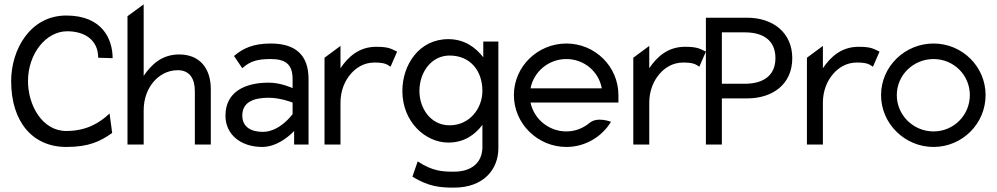

<svg xmlns="http://www.w3.org/2000/svg" viewBox="-20 -661 4561 878"><path d="M31 -290C31 -104 129 11 283 11C388 11 439 -15 493 -53L481 -142C436 -99 375 -62 283 -62C173 -62 108 -180 108 -290C108 -416 191 -518 287 -518C369 -518 429 -477 429 -397L495 -395C495 -482 448 -590 283 -590C117 -590 31 -433 31 -290Z M563 0H637V-156C637 -212 656 -257 683 -288C707 -316 745 -340 793 -340C848 -340 871 -300 871 -245V0H944V-253C944 -348 894 -412 799 -412C721 -412 672 -366 637 -314V-641L563 -587Z M1011 -132C1011 -45 1082 11 1179 11C1260 11 1325 -62 1325 -62V0H1391V-299C1391 -410 1331 -462 1218 -462C1138 -462 1091 -440 1050 -405L1088 -349C1124 -382 1159 -391 1218 -391C1287 -391 1318 -366 1318 -299V-258C1318 -258 1266 -283 1209 -283C1100 -283 1011 -241 1011 -132ZM1088 -133C1088 -197 1145 -214 1209 -214C1263 -214 1318 -192 1318 -192V-139C1318 -139 1260 -58 1182 -58C1127 -58 1088 -81 1088 -133Z M1464 0H1537V-191C1537 -247 1557 -292 1584 -323C1608 -351 1644 -375 1692 -375C1737 -375 1748 -368 1766 -356L1796 -425C1768 -438 1758 -447 1700 -447C1622 -447 1572 -401 1537 -349V-451L1464 -397Z M1820 -245C1820 -103 1926 -9 2030 -9C2103 -9 2152 -45 2186 -90V11C2186 83 2136 124 2056 124C2003 124 1958 122 1890 77L1866 147C1941 193 1994 197 2056 197C2194 197 2259 111 2259 17V-471H2190V-399C2155 -444 2104 -482 2030 -482C1896 -482 1820 -364 1820 -245ZM1898 -245C1898 -330 1952 -407 2036 -407C2130 -407 2186 -338 2186 -245C2186 -167 2129 -88 2036 -88C1948 -88 1898 -167 1898 -245Z M2330 -226C2330 -95 2439 11 2570 11C2656 11 2732 -35 2774 -104C2774 -104 2712 -129 2676 -99C2647 -75 2611 -60 2570 -60C2490 -60 2422 -116 2406 -192H2808V-226C2808 -357 2701 -462 2570 -462C2439 -462 2330 -357 2330 -226ZM2406 -257C2421 -334 2489 -391 2570 -391C2651 -391 2718 -334 2732 -257Z M2876 0H2949V-191C2949 -247 2969 -292 2996 -323C3020 -351 3056 -375 3104 -375C3149 -375 3160 -368 3178 -356L3208 -425C3180 -438 3170 -447 3112 -447C3034 -447 2984 -401 2949 -349V-451L2876 -397Z M3208 0H3281V-211H3396C3514 -211 3603 -276 3603 -395C3603 -510 3517 -580 3396 -580H3208ZM3281 -278V-513H3386C3471 -513 3526 -476 3526 -395C3526 -315 3470 -278 3386 -278Z M3670 0H3743V-191C3743 -247 3763 -292 3790 -323C3814 -351 3850 -375 3898 -375C3943 -375 3954 -368 3972 -356L4002 -425C3974 -438 3964 -447 3906 -447C3828 -447 3778 -401 3743 -349V-451L3670 -397Z M4009 -226C4009 -95 4118 11 4249 11C4380 11 4487 -95 4487 -226C4487 -357 4380 -462 4249 -462C4118 -462 4009 -357 4009 -226ZM4081 -226C4081 -318 4157 -391 4249 -391C4341 -391 4415 -318 4415 -226C4415 -134 4341 -60 4249 -60C4157 -60 4081 -134 4081 -226Z"/></svg>

Font: Charger Pro
Style: Regular
Weight: 400
Designer: Jasper
Foundry: Cannot Into Space Fonts
Version: Version 1.09